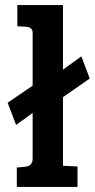

<svg xmlns="http://www.w3.org/2000/svg" viewBox="-20 -733 372 753"><path d="M227 -713V-460L299 -512L332 -425L227 -352V-83L284 -80V0H46V-76L79 -79Q108 -82 108 -111V-290L43 -243L10 -330L108 -397V-604Q108 -626 83 -628L48 -630V-713Z"/></svg>

Font: Bree Serif
Style: Regular
Weight: 400
Designer: Veronika Burian, Jos Scaglione
Foundry: TypeTogether
Version: Version 1.002